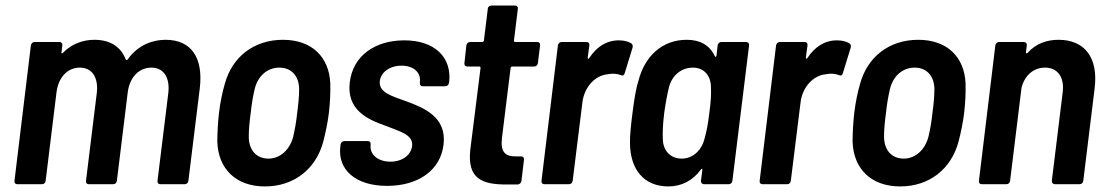

<svg xmlns="http://www.w3.org/2000/svg" viewBox="-20 -662 3980 690"><path d="M575 -519C529 -519 477 -501 440 -450C437 -445 434 -445 432 -448C415 -493 377 -519 319 -519C281 -519 239 -506 206 -472C203 -469 200 -470 201 -474L204 -499C205 -506 200 -511 194 -511H104C98 -511 92 -506 91 -499L32 -12C31 -5 35 0 42 0H131C138 0 143 -5 144 -12L183 -330C190 -385 223 -419 267 -419C310 -419 334 -385 328 -329L289 -12C288 -5 292 0 299 0H387C394 0 399 -5 400 -12L439 -330C446 -385 480 -419 524 -419C567 -419 591 -385 585 -329L546 -12C545 -5 549 0 556 0H644C651 0 656 -5 657 -12L698 -345C711 -454 668 -519 575 -519Z M932 8C1037 8 1116 -55 1142 -154C1150 -185 1158 -223 1162 -257C1166 -291 1168 -331 1167 -362C1163 -457 1101 -519 997 -519C892 -519 814 -457 788 -361C779 -331 771 -291 767 -256C763 -222 761 -183 761 -153C764 -55 828 8 932 8ZM945 -92C900 -92 874 -124 874 -172C874 -197 877 -227 881 -256C884 -286 889 -315 895 -341C906 -388 940 -419 984 -419C1028 -419 1055 -388 1055 -341C1055 -315 1052 -286 1048 -256C1045 -227 1040 -198 1034 -172C1022 -124 987 -92 945 -92Z M1371 6C1483 6 1563 -50 1574 -142C1586 -241 1505 -274 1440 -298C1387 -317 1340 -330 1345 -371C1349 -402 1380 -426 1423 -426C1468 -426 1493 -400 1489 -368V-364C1488 -357 1492 -352 1499 -352H1580C1587 -352 1593 -357 1593 -364L1594 -365C1605 -456 1542 -517 1433 -517C1327 -517 1248 -461 1237 -366C1225 -267 1301 -233 1363 -211C1415 -190 1466 -179 1461 -137C1457 -105 1426 -81 1383 -81C1337 -81 1308 -108 1312 -140V-143C1313 -150 1309 -155 1302 -155H1218C1211 -155 1205 -150 1204 -143L1203 -135C1193 -52 1258 6 1371 6Z M1913 -435 1921 -499C1922 -506 1918 -511 1911 -511H1831C1829 -511 1827 -513 1827 -516L1841 -630C1842 -637 1838 -642 1831 -642H1746C1739 -642 1733 -637 1733 -630L1719 -516C1718 -513 1716 -511 1713 -511H1669C1663 -511 1657 -506 1656 -499L1649 -435C1648 -428 1652 -423 1659 -423H1702C1705 -423 1707 -421 1707 -418L1670 -123C1659 -20 1712 1 1799 1H1841C1848 0 1853 -5 1854 -12L1863 -88C1864 -95 1860 -100 1853 -100H1835C1795 -99 1778 -116 1784 -167L1815 -418C1816 -421 1818 -423 1821 -423H1900C1907 -423 1912 -428 1913 -435Z M2204 -517C2158 -517 2123 -492 2098 -454C2095 -449 2092 -450 2092 -455L2098 -499C2099 -506 2095 -511 2088 -511H1998C1992 -511 1986 -506 1985 -499L1926 -12C1925 -5 1929 0 1936 0H2025C2032 0 2037 -5 2038 -12L2073 -294C2080 -351 2120 -391 2163 -395C2182 -399 2199 -397 2211 -392C2218 -389 2223 -391 2225 -399L2253 -490C2255 -496 2254 -502 2249 -506C2239 -512 2225 -517 2204 -517Z M2559 -499 2555 -462C2554 -457 2551 -456 2549 -460C2530 -500 2496 -519 2448 -519C2359 -519 2296 -459 2274 -370C2265 -343 2258 -296 2253 -256C2248 -218 2243 -171 2244 -147C2245 -53 2294 8 2382 8C2429 8 2470 -13 2499 -53C2502 -57 2505 -56 2504 -51L2499 -12C2499 -5 2503 0 2510 0H2599C2606 0 2611 -5 2612 -12L2672 -499C2673 -506 2668 -511 2662 -511H2572C2566 -511 2560 -506 2559 -499ZM2512 -164C2502 -123 2471 -92 2430 -92C2388 -92 2362 -122 2362 -164C2361 -189 2362 -213 2367 -256C2373 -298 2378 -323 2384 -348C2394 -389 2427 -419 2470 -419C2511 -419 2535 -389 2535 -348C2536 -323 2535 -298 2529 -255C2524 -213 2519 -189 2512 -164Z M2988 -517C2942 -517 2907 -492 2882 -454C2879 -449 2876 -450 2876 -455L2882 -499C2883 -506 2879 -511 2872 -511H2782C2776 -511 2770 -506 2769 -499L2710 -12C2709 -5 2713 0 2720 0H2809C2816 0 2821 -5 2822 -12L2857 -294C2864 -351 2904 -391 2947 -395C2966 -399 2983 -397 2995 -392C3002 -389 3007 -391 3009 -399L3037 -490C3039 -496 3038 -502 3033 -506C3023 -512 3009 -517 2988 -517Z M3215 8C3320 8 3399 -55 3425 -154C3433 -185 3441 -223 3445 -257C3449 -291 3451 -331 3450 -362C3446 -457 3384 -519 3280 -519C3175 -519 3097 -457 3071 -361C3062 -331 3054 -291 3050 -256C3046 -222 3044 -183 3044 -153C3047 -55 3111 8 3215 8ZM3228 -92C3183 -92 3157 -124 3157 -172C3157 -197 3160 -227 3164 -256C3167 -286 3172 -315 3178 -341C3189 -388 3223 -419 3267 -419C3311 -419 3338 -388 3338 -341C3338 -315 3335 -286 3331 -256C3328 -227 3323 -198 3317 -172C3305 -124 3270 -92 3228 -92Z M3784 -519C3743 -519 3703 -506 3673 -472C3669 -469 3666 -470 3667 -474L3670 -499C3671 -506 3666 -511 3660 -511H3570C3564 -511 3558 -506 3557 -499L3498 -12C3497 -5 3501 0 3508 0H3597C3604 0 3609 -5 3610 -12L3651 -346C3662 -391 3694 -419 3736 -419C3781 -419 3806 -384 3799 -330L3760 -12C3760 -5 3764 0 3771 0H3860C3867 0 3872 -5 3873 -12L3914 -346C3927 -454 3879 -519 3784 -519Z"/></svg>

Font: Barlow Semi Condensed SemiBold
Style: Italic
Weight: 600
Width: 4
Italic angle: -7°
Designer: Jeremy Tribby
Foundry: Tribby Type
Version: Version 1.422;hotconv 1.0.109;makeotfexe 2.5.65596